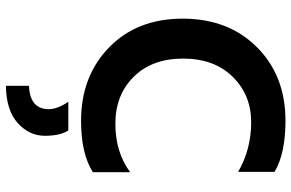

<svg xmlns="http://www.w3.org/2000/svg" viewBox="-188 -535 985 649"><g transform="rotate(90 304.5 -210.5)"><path d="M421 51Q439 78 439 130.5Q439 183 396 222Q353 261 270 262V184Q349 181 349 117Q349 88 324 51ZM388 8Q238 8 140.5 -86.5Q43 -181 43 -335.5Q43 -490 139.5 -586.5Q236 -683 388 -683Q499 -683 561 -646V-523Q485 -567 393 -567Q301 -567 239.5 -504.5Q178 -442 178 -337Q178 -232 239.5 -170Q301 -108 398 -108Q495 -108 562 -158V-32Q500 8 388 8Z"/></g></svg>

Font: Hind Kochi SemiBold
Style: Regular
Weight: 600
Designer: Dhruvi Tolia
Foundry: Indian Type Foundry
Version: Version 0.702;PS 1.0;hotconv 1.0.81;makeotf.lib2.5.63406